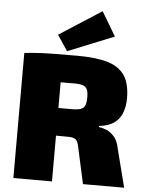

<svg xmlns="http://www.w3.org/2000/svg" viewBox="-62 -1005 800 1055"><g transform="rotate(5 338.0 -478.0)"><path d="M345 -700Q447 -700 511 -681Q575 -662 605.5 -616.5Q636 -571 636 -490Q636 -449 623.5 -413.5Q611 -378 580.5 -355Q550 -332 496 -326V-320Q515 -318 538 -308.5Q561 -299 581 -276.5Q601 -254 609 -212L663 0H436L391 -205Q385 -234 372.5 -243Q360 -252 332 -252Q257 -253 209.5 -253Q162 -253 129 -254Q96 -255 63 -257L66 -405H340Q371 -405 388 -411Q405 -417 411.5 -432.5Q418 -448 418 -476Q418 -505 411.5 -520Q405 -535 388 -541Q371 -547 340 -547Q236 -547 165 -546Q94 -545 68 -542L52 -690Q98 -695 138.5 -697Q179 -699 227.5 -699.5Q276 -700 345 -700ZM265 -690V0H52V-690ZM461 -956 540 -823 285 -720 228 -806Z"/></g></svg>

Font: Exo 2 Black
Style: Regular
Weight: 900
Designer: Natanael Gama
Foundry: Natanael Gama
Version: Version 2.010